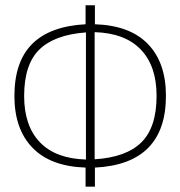

<svg xmlns="http://www.w3.org/2000/svg" viewBox="-20 -702 678 722"><path d="M604 -341.8Q604 -85 336.9 -71.8V0H301.8V-71.8Q169.9 -76.2 102.1 -146.5Q34.2 -216.8 34.2 -340.8Q34.2 -469.7 100.8 -536.6Q167.5 -603.5 301.8 -610.8V-682.1H336.9V-610.8Q468.8 -606.4 536.4 -536.4Q604 -466.3 604 -341.8ZM335.9 -103Q454.6 -110.4 511.7 -166.7Q568.8 -223.1 568.8 -341.8Q568.8 -453.6 509.5 -515.6Q450.2 -577.6 335.9 -581.1ZM70.8 -340.8Q70.8 -229 129.9 -167.2Q189 -105.5 303.2 -102.1V-580.1Q184.6 -571.3 127.7 -515.4Q70.8 -459.5 70.8 -340.8Z"/></svg>

Font: Fira Sans Compressed UltraLight
Style: Regular
Weight: 200
Width: 1
Designer: Carrois Corporate & Edenspiekermann AG
Foundry: Carrois Corporate GbR & Edenspiekermann AG
Version: Version 4.203;PS 004.203;hotconv 1.0.88;makeotf.lib2.5.64775